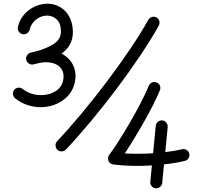

<svg xmlns="http://www.w3.org/2000/svg" viewBox="-20 -814 1098 1046"><path d="M391.6 -404.3C389.6 -460.4 357.9 -500 315.4 -522C351.1 -547.4 377 -584 377 -638.2C377 -740.7 309.6 -793.9 238.8 -793.9C170.4 -793.9 95.2 -746.6 77.6 -667C73.7 -649.9 85 -631.8 102.1 -627.9C119.6 -624 137.7 -635.3 141.6 -652.3C146.5 -674.3 158.2 -692.9 176.3 -707.5C194.3 -721.7 214.4 -729 236.8 -729C256.3 -729 273.9 -722.2 289.1 -708C304.2 -693.8 312 -671.9 312 -643.1C312 -614.3 298.8 -591.3 272.9 -574.7C246.6 -557.6 214.4 -544.4 176.3 -534.2C170.4 -532.7 163.6 -531.2 155.8 -529.3C153.3 -528.8 150.4 -527.8 147.5 -527.3C137.2 -524.9 129.4 -518.6 125 -508.3C121.6 -501.5 121.1 -494.6 123 -487.3C123.5 -484.4 125 -481.4 126.5 -479C127 -478.5 127.4 -477.5 127.9 -477.1C127.9 -476.6 127.9 -476.6 128.4 -476.6C128.9 -476.1 128.9 -475.6 129.4 -475.1C129.4 -474.6 129.4 -474.6 129.9 -474.1C130.4 -473.6 130.4 -473.6 130.9 -473.6C131.3 -473.1 131.3 -472.7 131.8 -472.2C132.3 -472.2 132.3 -472.2 132.3 -471.7C132.8 -471.2 133.3 -471.2 133.8 -470.7L134.8 -469.7C135.3 -469.7 135.3 -469.7 135.7 -469.2L136.7 -468.3C137.2 -467.8 137.2 -467.8 137.7 -467.8C146 -462.4 154.3 -460.9 163.1 -463.4C164.6 -463.9 165.5 -463.9 167 -464.4C176.3 -466.3 185.5 -468.8 195.8 -471.2C209 -473.6 221.2 -475.1 231.4 -475.1C287.6 -475.1 325.7 -445.8 326.2 -399.4C326.2 -366.2 314.5 -340.8 290.5 -322.8C266.6 -304.7 236.8 -295.9 201.2 -295.9C166.5 -295.9 129.9 -307.6 104 -329.1C90.3 -340.3 68.8 -338.4 57.6 -324.7C46.4 -311 48.8 -289.6 62.5 -278.3C101.6 -246.6 152.3 -230 201.2 -230C233.9 -230 265.1 -236.8 293.9 -250.5C351.6 -277.8 391.6 -330.6 391.6 -404.3ZM292.5 2C305.7 14.2 327.1 13.7 339.4 0.5C516.1 -186.5 735.4 -477.1 845.2 -674.8C853.5 -690.4 848.1 -710.9 832.5 -719.2C817.4 -727.5 797.4 -721.7 788.1 -706.1C682.6 -516.6 463.4 -227.1 291 -44.4C278.8 -32.2 280.3 -10.3 292.5 2ZM864.3 -158.2C846.7 -159.7 830.1 -146 828.6 -128.9L814 21C760.7 24.4 709 24.4 659.7 22C720.2 -69.3 811 -224.1 851.1 -322.3C858.4 -339.4 850.1 -358.4 833 -364.7C816.9 -372.1 797.9 -363.8 790.5 -346.7C748.5 -241.7 630.9 -43.5 574.7 30.3C563.5 45.9 568.4 68.4 584 77.6C587.4 79.6 594.2 81.5 596.7 82C658.7 90.3 733.9 91.8 807.6 87.4L798.8 176.3C797.4 193.8 810.5 210.4 828.1 211.9C845.2 213.4 862.3 200.2 863.8 182.6L873.5 81.5C916 77.1 953.6 70.8 987.3 62.5C1004.4 58.6 1015.1 40 1011.2 22.9C1007.3 5.9 989.3 -4.9 972.2 -1C945.8 5.4 915 10.7 880.4 14.6L893.6 -122.6C895 -139.6 881.3 -156.7 864.3 -158.2Z"/></svg>

Font: Mikhak Medium
Style: Regular
Weight: 500
Designer: Amin Abedi
Version: Version 3.2